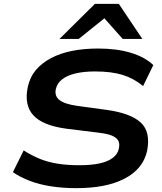

<svg xmlns="http://www.w3.org/2000/svg" viewBox="-20 -967 839 997"><path d="M376 10Q307 10 245 0.5Q183 -9 133 -28.5Q83 -48 47 -73L103 -186Q143 -160 186 -142.5Q229 -125 279.5 -117Q330 -109 391 -109Q454 -109 497.5 -118.5Q541 -128 566.5 -148Q592 -168 597 -195Q604 -225 591 -241.5Q578 -258 551 -266.5Q524 -275 484 -279L322 -299Q200 -316 152.5 -369Q105 -422 124 -514Q135 -566 166 -603Q197 -640 245.5 -665.5Q294 -691 355.5 -703Q417 -715 490 -715Q587 -715 660.5 -692.5Q734 -670 776 -629L723 -520Q675 -560 617 -578Q559 -596 473 -596Q415 -596 371.5 -585.5Q328 -575 302.5 -555Q277 -535 270 -505Q262 -468 289.5 -447Q317 -426 383 -417L536 -396Q658 -379 710.5 -331Q763 -283 744 -184Q733 -135 703 -99Q673 -63 625 -38.5Q577 -14 515 -2Q453 10 376 10ZM289 -765 473 -947H597L719 -765H617L522 -872L389 -765Z"/></svg>

Font: Nunito Sans 10pt Expanded
Style: Bold Italic
Weight: 700
Width: 7
Italic angle: -9°
Designer: Vernon Adams
Foundry: Vernon Adams
Version: Version 3.101;gftools[0.9.27]